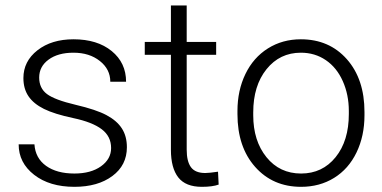

<svg xmlns="http://www.w3.org/2000/svg" viewBox="-20 -684 1418 713"><path d="M392.6 -134.3Q392.6 -177.7 357.7 -204.1Q322.8 -230.5 252.4 -245.4Q182.1 -260.3 143.3 -279.5Q104.5 -298.8 85.7 -326.7Q66.9 -354.5 66.9 -394Q66.9 -456.5 119.1 -497.3Q171.4 -538.1 252.9 -538.1Q341.3 -538.1 394.8 -494.4Q448.2 -450.7 448.2 -380.4H389.6Q389.6 -426.8 350.8 -457.5Q312 -488.3 252.9 -488.3Q195.3 -488.3 160.4 -462.6Q125.5 -437 125.5 -396Q125.5 -356.4 154.5 -334.7Q183.6 -313 260.5 -294.9Q337.4 -276.9 375.7 -256.3Q414.1 -235.8 432.6 -207Q451.2 -178.2 451.2 -137.2Q451.2 -70.3 397.2 -30.3Q343.3 9.8 256.3 9.8Q164.1 9.8 106.7 -34.9Q49.3 -79.6 49.3 -147.9H107.9Q111.3 -96.7 151.1 -68.1Q190.9 -39.6 256.3 -39.6Q317.4 -39.6 355 -66.4Q392.6 -93.3 392.6 -134.3Z M673.3 -663.6V-528.3H782.7V-480.5H673.3V-128.4Q673.3 -84.5 689.2 -63Q705.1 -41.5 742.2 -41.5Q756.8 -41.5 789.6 -46.4L792 1.5Q769 9.8 729.5 9.8Q669.4 9.8 642.1 -25.1Q614.7 -60.1 614.7 -127.9V-480.5H517.6V-528.3H614.7V-663.6Z M861.8 -272Q861.8 -348.1 891.4 -409.2Q920.9 -470.2 974.9 -504.2Q1028.8 -538.1 1097.2 -538.1Q1202.6 -538.1 1268.1 -464.1Q1333.5 -390.1 1333.5 -268.1V-255.9Q1333.5 -179.2 1304 -117.9Q1274.4 -56.6 1220.7 -23.4Q1167 9.8 1098.1 9.8Q993.2 9.8 927.5 -64.2Q861.8 -138.2 861.8 -260.3ZM920.4 -255.9Q920.4 -161.1 969.5 -100.3Q1018.6 -39.6 1098.1 -39.6Q1177.2 -39.6 1226.3 -100.3Q1275.4 -161.1 1275.4 -260.7V-272Q1275.4 -332.5 1252.9 -382.8Q1230.5 -433.1 1189.9 -460.7Q1149.4 -488.3 1097.2 -488.3Q1019 -488.3 969.7 -427Q920.4 -365.7 920.4 -266.6Z"/></svg>

Font: Shabnam Thin FD
Style: Thin-FD
Weight: 100
Foundry: DejaVu fonts team - Redesigned by Saber Rastikerdar - Based on Vazir font
Version: Version 5.0.0